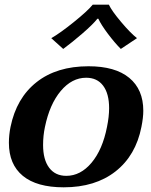

<svg xmlns="http://www.w3.org/2000/svg" viewBox="-20 -790 643 820"><path d="M199 -627Q236 -648 295 -695.5Q354 -743 376 -770H445Q457 -744 497 -696.5Q537 -649 565 -627L496 -581Q470 -607 441 -645.5Q412 -684 400 -710H396Q376 -685 332 -647Q288 -609 250 -581ZM18 -180Q18 -214 25 -248Q50 -371 136 -439Q222 -507 358 -507Q472 -507 532 -457.5Q592 -408 592 -317Q592 -288 584 -248Q560 -126 473.5 -58Q387 10 252 10Q137 10 77.5 -39Q18 -88 18 -180ZM437 -248Q446 -292 446 -328Q446 -390 420.5 -424Q395 -458 348 -458Q287 -458 239.5 -401.5Q192 -345 172 -248Q164 -211 164 -171Q164 -108 190 -73.5Q216 -39 263 -39Q324 -39 371 -95Q418 -151 437 -248Z"/></svg>

Font: Trirong
Style: Bold Italic
Weight: 700
Italic angle: -12°
Designer: Katatrad Team
Foundry: CadsonDemak
Version: Version 1.001